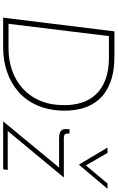

<svg xmlns="http://www.w3.org/2000/svg" viewBox="216 -962 746 1218"><g transform="rotate(90 589.0 -353.0)"><path d="M92 0 179 -706H334Q435 -706 503 -679.5Q571 -653 611 -607.5Q651 -562 667 -504Q683 -446 682 -382Q680 -289 649 -217.5Q618 -146 563.5 -98Q509 -50 437 -25Q365 0 281 0ZM131 -34H287Q360 -34 424.5 -56Q489 -78 539 -122Q589 -166 617.5 -231Q646 -296 647 -382Q648 -443 632 -495.5Q616 -548 579.5 -587.5Q543 -627 485 -649Q427 -671 344 -671H209ZM857 -355Q825 -355 811 -366Q797 -377 799 -408L800 -421H827V-409Q827 -398 833 -391.5Q839 -385 856 -385H1106L805 -22L795 -29H1058L1054 0H750L1052 -366L1059 -355ZM950 -662 1035 -515 1020 -514 1144 -662H1178L1025 -481H1024L916 -662Z"/></g></svg>

Font: Josefin Sans Thin ExtraLight
Style: Italic
Weight: 250
Italic angle: -7°
Version: Version 2.000